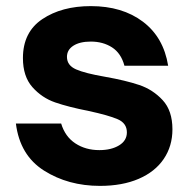

<svg xmlns="http://www.w3.org/2000/svg" viewBox="-20 -596 622 628"><path d="M32 -192H180Q193 -149 226.5 -127Q260 -105 305 -105Q344 -105 369.5 -120.5Q395 -136 395 -163Q395 -193 365 -206Q335 -219 270 -233Q204 -246 160.5 -261Q117 -276 86 -311Q55 -346 55 -406Q55 -491 118.5 -533.5Q182 -576 277 -576Q380 -576 447.5 -525Q515 -474 530 -381H387Q376 -422 346.5 -441Q317 -460 277 -460Q241 -460 220 -446.5Q199 -433 199 -410Q199 -382 229 -369Q259 -356 323 -345Q391 -333 435.5 -318Q480 -303 512 -268.5Q544 -234 544 -173Q544 -118 515.5 -76Q487 -34 433.5 -11Q380 12 307 12Q203 12 124 -38Q45 -88 32 -192Z"/></svg>

Font: Open Sauce Sans ExtraBold
Style: Regular
Weight: 800
Designer: Alfredo Marco Pradil
Foundry: Creative Sauce Fz LLC
Version: Version 1.477